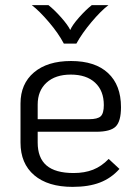

<svg xmlns="http://www.w3.org/2000/svg" viewBox="-20 -718 537 749"><path d="M404 -98 446 -59Q414 -23 370 -6Q326 11 263 11Q167 11 113.5 -34.5Q60 -80 60 -162V-314Q60 -391 112.5 -435.5Q165 -480 257 -480Q351 -480 401.5 -433Q452 -386 452 -300Q452 -245 431.5 -224.5Q411 -204 355 -204H127V-162Q127 -102 161.5 -72.5Q196 -43 267 -43Q310 -43 343 -56Q376 -69 404 -98ZM127 -310V-253H327Q361 -253 373 -264.5Q385 -276 385 -308Q385 -364 351 -395.5Q317 -427 256 -427Q196 -427 161.5 -395.5Q127 -364 127 -310ZM104 -698H169Q193 -679 219 -649.5Q245 -620 254 -601Q262 -620 288 -649.5Q314 -679 338 -698H403Q373 -675 336.5 -631.5Q300 -588 278 -548H229Q208 -588 171 -631.5Q134 -675 104 -698Z"/></svg>

Font: KoHo
Style: Regular
Weight: 400
Version: Version 1.000; ttfautohint (v1.6)